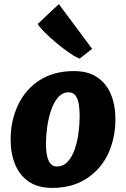

<svg xmlns="http://www.w3.org/2000/svg" viewBox="-20 -912 617 940"><path d="M235 8Q166 8 121 -22.8Q76 -53.5 54 -107Q32 -160.5 32 -229Q32 -320.5 68 -397Q103.5 -473.5 173.2 -518.8Q243 -564 342 -564Q411 -564 456 -533.8Q501 -503.5 523 -450.2Q545 -397 545 -328Q545 -237.5 510 -160Q474 -83.5 404 -37.8Q334 8 235 8ZM258 -97Q289.5 -97 311 -120Q332.5 -143 345.5 -180Q358.5 -217 364.2 -260.2Q370 -303.5 370 -344Q370 -374 366 -400.5Q362 -427 350.2 -443.5Q338.5 -460 316 -460Q285.5 -460 264.2 -435.2Q243 -410.5 230 -372Q217 -333.5 211 -290Q205 -246.5 205 -209Q205 -97 258 -97ZM370 -625Q350.5 -632 319.2 -653.5Q288 -675 255.2 -702.5Q222.5 -730 197.2 -755.2Q172 -780.5 165 -795L268 -892L431 -673Z"/></svg>

Font: Merriweather Sans ExtraBold
Style: Italic
Weight: 800
Italic angle: -7.5°
Designer: Eben Sorkin
Foundry: Eben Sorkin
Version: Version 2.001; ttfautohint (v1.8.3)